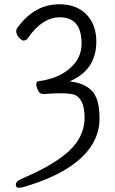

<svg xmlns="http://www.w3.org/2000/svg" viewBox="-20 -733 540 899"><path d="M185 -293Q166 -292 158 -309.5Q150 -327 150 -339Q150 -353 163 -353Q275 -368 333 -440Q362 -479 362 -529Q362 -652 260 -652Q179 -652 113 -558Q105 -543 90 -543Q85 -543 76 -550Q67 -557 61.5 -567Q56 -577 56 -587Q56 -598 64 -606Q142 -713 258 -713Q338 -713 384.5 -665.5Q431 -618 431 -538Q431 -405 306 -352Q404 -341 431 -275Q446 -240 446 -177.5Q446 -115 414 -60Q337 70 93 142Q79 146 66.5 146Q54 146 54 131Q54 116 81 104Q208 51 281 -7Q376 -81 376 -183Q376 -262 336 -286Q310 -302 185 -293Z"/></svg>

Font: Moon Stars Kai HW
Style: Regular
Weight: 400
Designer: GuiWonder
Version: Version 1.101